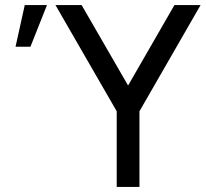

<svg xmlns="http://www.w3.org/2000/svg" viewBox="-20 -740 814 760"><path d="M78 -720H166L100.5 -555H41.5ZM532 -299.5 774 -720H670.5L487 -401.5L303 -720H199.5L442 -299.5V0H532Z"/></svg>

Font: Hauora Medium
Style: Regular
Weight: 500
Designer: Wayne Shih
Foundry: WCYS
Version: Version 1.001;hotconv 1.0.109;makeotfexe 2.5.65596